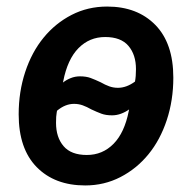

<svg xmlns="http://www.w3.org/2000/svg" viewBox="-20 -554 585 586"><path d="M240 12Q147 12 92 -44Q37 -100 37 -205Q37 -274 57 -334.5Q77 -395 113 -439Q149 -483 198.5 -508.5Q248 -534 307 -534Q399 -534 454 -478Q509 -422 509 -317Q509 -248 489 -187.5Q469 -127 433 -83Q397 -39 347.5 -13.5Q298 12 240 12ZM245 -81Q293 -81 326.5 -115Q360 -149 373 -215L374 -220Q363 -212 349.5 -207Q336 -202 322 -202Q303 -202 289.5 -207Q276 -212 259 -220Q245 -228 232.5 -232.5Q220 -237 206 -237Q179 -237 154 -216L153 -210Q152 -205 151.5 -197.5Q151 -190 151 -179Q151 -135 174 -108Q197 -81 245 -81ZM301 -441Q253 -441 219.5 -407Q186 -373 173 -306L172 -302Q182 -310 195.5 -315.5Q209 -321 224 -321Q243 -321 256.5 -316Q270 -311 287 -303Q301 -295 313.5 -290.5Q326 -286 340 -286Q366 -286 392 -305Q395 -321 395 -343Q395 -387 372 -414Q349 -441 301 -441Z"/></svg>

Font: IBM Plex Sans SmBld
Style: Italic
Weight: 600
Italic angle: -11°
Designer: Mike Abbink, Paul van der Laan, Pieter van Rosmalen
Foundry: Bold Monday
Version: Version 3.005